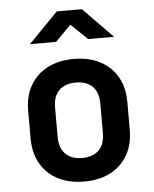

<svg xmlns="http://www.w3.org/2000/svg" viewBox="-55 -831 710 887"><g transform="rotate(-5 300.0 -388.0)"><path d="M300 9.2Q229.9 9.2 178.2 -17.7Q126.5 -44.6 98.2 -94.1Q70 -143.6 70 -210.8V-339.2Q70 -406.8 98.2 -456.1Q126.5 -505.4 178.2 -532.3Q229.9 -559.2 300 -559.2Q371.1 -559.2 422.3 -532.3Q473.5 -505.4 501.8 -456.1Q530 -406.8 530 -339.2V-210.8Q530 -143.6 501.8 -94.1Q473.5 -44.6 422.1 -17.7Q370.7 9.2 300 9.2ZM300 -100.1Q350.2 -100.1 377.6 -127.5Q404.9 -155 404.9 -206.7V-343.3Q404.9 -395.6 377.6 -422.8Q350.2 -449.9 300 -449.9Q250.8 -449.9 222.9 -422.8Q195.1 -395.6 195.1 -343.3V-206.7Q195.1 -155 222.9 -127.5Q250.8 -100.1 300 -100.1ZM105 -645 241.6 -785H358L495 -645H375L298.8 -718.3L226.4 -645Z"/></g></svg>

Font: Atlassian Mono
Style: Regular
Weight: 400
Monospace: yes
Designer: Philipp Nurullin, Konstantin Bulenkov
Foundry: Modifications by Atlassian Pty Ltd, manufactured by JetBrains
Version: Version 2.304